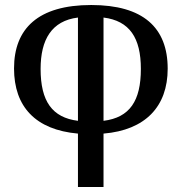

<svg xmlns="http://www.w3.org/2000/svg" viewBox="-20 -746 726 766"><path d="M291 0H393V-213C560 -227 649 -321 649 -472C649 -636 551 -726 344 -726C132 -726 36 -632 36 -473C36 -320 122 -228 291 -213ZM291 -264C188 -277 142 -342 142 -471C142 -588 186 -663 291 -676ZM393 -264V-676C497 -663 542 -595 542 -471C542 -344 498 -277 393 -264Z"/></svg>

Font: Noto Serif Georgian Condensed Medium
Style: Regular
Weight: 500
Width: 3
Designer: Monotype Design Team, Akaki Razmadze
Foundry: Google LLC
Version: Version 2.003